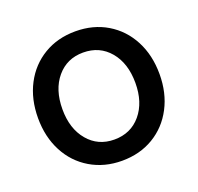

<svg xmlns="http://www.w3.org/2000/svg" viewBox="-105 -673 823 799"><g transform="rotate(-20 306.5 -273.5)"><path d="M37 -273Q37 -357 71 -422Q105 -487 166 -523.5Q227 -560 306 -560Q385 -560 446 -523.5Q507 -487 541 -422Q575 -357 575 -273Q575 -190 541 -125Q507 -60 446 -23.5Q385 13 306 13Q228 13 166.5 -23.5Q105 -60 71 -125Q37 -190 37 -273ZM306 -81Q379 -81 423.5 -134Q468 -187 468 -273Q468 -360 423.5 -413Q379 -466 306 -466Q234 -466 189.5 -413Q145 -360 145 -273Q145 -187 189.5 -134Q234 -81 306 -81Z"/></g></svg>

Font: Application Medium
Style: Regular
Weight: 500
Designer: Wei Huang
Foundry: Wei Huang
Version: Version 0.012